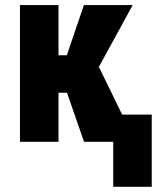

<svg xmlns="http://www.w3.org/2000/svg" viewBox="-20 -548 640 742"><path d="M206.1 -528.3V0H57.1V-528.3ZM492.7 -528.3 307.6 -189.5H183.6L165.5 -334.5H238.3L304.2 -528.3ZM304.7 0 229 -218.3 363.3 -287.1 503.4 0ZM566.4 -105V173.8H417.5V-105Z"/></svg>

Font: Roboto Condensed ExtraBold
Style: Regular
Weight: 800
Designer: Christian Robertson
Foundry: Google
Version: Version 3.008; 2023